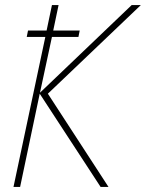

<svg xmlns="http://www.w3.org/2000/svg" viewBox="-20 -734 573 754"><path d="M33 0 158 -589H85L90 -614H163L184 -714H210L189 -614H293L288 -589H184L137 -370L497 -714H533L168 -366L406 0H375L136 -366L59 0Z"/></svg>

Font: Noto Sans SemiCondensed Thin
Style: Italic
Weight: 100
Width: 4
Italic angle: -12°
Designer: Monotype Design Team
Foundry: Monotype Imaging Inc.
Version: Version 2.013; ttfautohint (v1.8.4.7-5d5b)